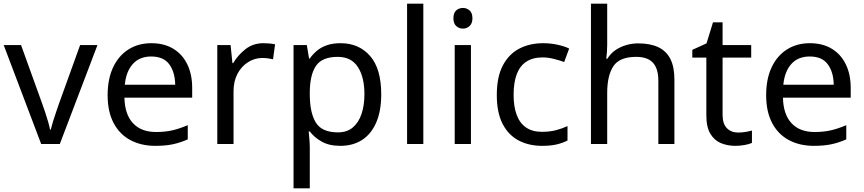

<svg xmlns="http://www.w3.org/2000/svg" viewBox="-20 -780 4679 1040"><path d="M203 0 0 -536H94L208 -220Q216 -198 225 -171Q234 -144 241 -119.5Q248 -95 251 -78H255Q259 -95 266.5 -120Q274 -145 283.5 -172Q293 -199 300 -220L414 -536H508L304 0Z M800 -546Q869 -546 918.5 -516Q968 -486 994.5 -431.5Q1021 -377 1021 -304V-251H654Q656 -160 700.5 -112.5Q745 -65 825 -65Q876 -65 915.5 -74.5Q955 -84 997 -102V-25Q956 -7 916 1.5Q876 10 821 10Q745 10 686.5 -21Q628 -52 595.5 -113.5Q563 -175 563 -264Q563 -352 592.5 -415Q622 -478 675.5 -512Q729 -546 800 -546ZM799 -474Q736 -474 699.5 -433.5Q663 -393 656 -321H929Q928 -389 897 -431.5Q866 -474 799 -474Z M1407 -546Q1422 -546 1439.5 -544.5Q1457 -543 1470 -540L1459 -459Q1446 -462 1430.5 -464Q1415 -466 1401 -466Q1360 -466 1324 -443.5Q1288 -421 1266.5 -380.5Q1245 -340 1245 -286V0H1157V-536H1229L1239 -438H1243Q1269 -482 1310 -514Q1351 -546 1407 -546Z M1825 -546Q1924 -546 1984.5 -477Q2045 -408 2045 -269Q2045 -178 2017.5 -115.5Q1990 -53 1940.5 -21.5Q1891 10 1824 10Q1762 10 1721.5 -13.5Q1681 -37 1658 -68H1652Q1654 -51 1656 -25Q1658 1 1658 20V240H1570V-536H1642L1654 -463H1658Q1674 -486 1696.5 -505Q1719 -524 1750.5 -535Q1782 -546 1825 -546ZM1809 -472Q1727 -472 1693.5 -426Q1660 -380 1658 -286V-269Q1658 -170 1690.5 -116.5Q1723 -63 1811 -63Q1860 -63 1891.5 -90Q1923 -117 1938.5 -163.5Q1954 -210 1954 -270Q1954 -362 1918.5 -417Q1883 -472 1809 -472Z M2273 0H2185V-760H2273Z M2531 -536V0H2443V-536ZM2488 -737Q2508 -737 2523.5 -723.5Q2539 -710 2539 -681Q2539 -653 2523.5 -639Q2508 -625 2488 -625Q2466 -625 2451 -639Q2436 -653 2436 -681Q2436 -710 2451 -723.5Q2466 -737 2488 -737Z M2916 10Q2845 10 2789.5 -19Q2734 -48 2702.5 -109Q2671 -170 2671 -265Q2671 -364 2704 -426Q2737 -488 2793.5 -517Q2850 -546 2922 -546Q2963 -546 3001 -537.5Q3039 -529 3063 -517L3036 -444Q3012 -453 2980 -461Q2948 -469 2920 -469Q2866 -469 2831 -446Q2796 -423 2779 -378Q2762 -333 2762 -266Q2762 -202 2779 -157Q2796 -112 2830 -89Q2864 -66 2915 -66Q2959 -66 2992.5 -75Q3026 -84 3054 -97V-19Q3027 -5 2994.5 2.5Q2962 10 2916 10Z M3269 -537Q3269 -518 3267.5 -498Q3266 -478 3264 -462H3270Q3287 -490 3313 -508Q3339 -526 3371 -535.5Q3403 -545 3437 -545Q3502 -545 3545.5 -524.5Q3589 -504 3611 -461Q3633 -418 3633 -349V0H3546V-343Q3546 -408 3517 -440Q3488 -472 3426 -472Q3336 -472 3302.5 -421.5Q3269 -371 3269 -277V0H3181V-760H3269Z M3978 -62Q3998 -62 4019 -65.5Q4040 -69 4053 -73V-6Q4039 1 4013 5.5Q3987 10 3963 10Q3921 10 3885.5 -4.5Q3850 -19 3828 -55Q3806 -91 3806 -156V-468H3730V-510L3807 -545L3842 -659H3894V-536H4049V-468H3894V-158Q3894 -109 3917.5 -85.5Q3941 -62 3978 -62Z M4367 -546Q4436 -546 4485.5 -516Q4535 -486 4561.5 -431.5Q4588 -377 4588 -304V-251H4221Q4223 -160 4267.5 -112.5Q4312 -65 4392 -65Q4443 -65 4482.5 -74.5Q4522 -84 4564 -102V-25Q4523 -7 4483 1.5Q4443 10 4388 10Q4312 10 4253.5 -21Q4195 -52 4162.5 -113.5Q4130 -175 4130 -264Q4130 -352 4159.5 -415Q4189 -478 4242.5 -512Q4296 -546 4367 -546ZM4366 -474Q4303 -474 4266.5 -433.5Q4230 -393 4223 -321H4496Q4495 -389 4464 -431.5Q4433 -474 4366 -474Z"/></svg>

Font: Noto Sans Canadian Aboriginal
Style: Regular
Weight: 400
Designer: Monotype Design Team, Typotheque's Kevin King
Foundry: Monotype Imaging Inc.
Version: Version 2.002